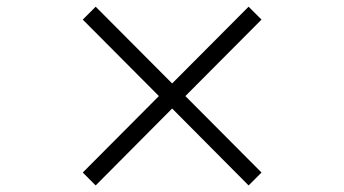

<svg xmlns="http://www.w3.org/2000/svg" viewBox="-20 -590 1040 580"><path d="M731 -29.8 500 -262.2 269 -29.8 230 -68.8 460 -299.8 230 -530.8 269 -569.8 500 -337.9 731 -569.8 770 -530.8 540 -299.8 770 -68.8Z"/></svg>

Font: Charis SIL CyrE
Style: Bold
Weight: 700
Foundry: SIL International
Version: Version 5.000